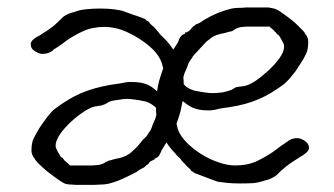

<svg xmlns="http://www.w3.org/2000/svg" viewBox="-20 -491 907 521"><path d="M487.3 -307.6Q485.4 -302.7 480.5 -292Q478.5 -286.1 477.5 -281.2Q478.5 -272.5 478.5 -262.7Q481.4 -258.8 486.3 -254.9Q495.1 -249 506.8 -245.1H507.8Q521.5 -242.2 535.2 -240.2Q548.8 -238.3 556.6 -238.3Q566.4 -238.3 583 -240.2Q598.6 -243.2 607.4 -247.1H608.4Q618.2 -253.9 623 -254.9Q627.9 -255.9 637.7 -256.8Q652.3 -257.8 671.9 -270.5Q690.4 -283.2 708 -299.3Q725.6 -315.4 738.3 -333Q751 -350.6 751 -365.2Q751 -371.1 746.1 -378.9Q742.2 -386.7 737.3 -394.5L735.4 -395.5V-396.5Q731.4 -397.5 730.5 -400.4Q727.5 -404.3 724.6 -406.2V-407.2Q719.7 -411.1 717.8 -413.1L712.9 -417V-418L711.9 -418.9H710.9H710H655.3Q647.5 -418.9 638.7 -418Q624 -417 614.3 -409.2Q611.3 -407.2 609.4 -406.2Q608.4 -406.2 608.4 -406.2Q606.4 -406.2 603.5 -405.3L589.8 -401.4Q578.1 -399.4 569.3 -396.5Q560.5 -393.6 553.7 -388.7Q546.9 -383.8 540 -377.9Q533.2 -371.1 525.4 -362.3Q517.6 -353.5 512.7 -348.6Q507.8 -343.8 502.9 -337.9V-336.9Q500 -332 496.1 -327.1Q491.2 -320.3 487.3 -307.6ZM470.7 -58.6Q468.8 -61.5 462.9 -66.4Q460.9 -69.3 459 -70.3Q458 -71.3 457 -72.3V-73.2Q442.4 -87.9 431.6 -104.5L420.9 -86.9Q418 -84 417 -79.1Q415 -75.2 413.1 -71.3Q411.1 -67.4 408.7 -65.4Q406.2 -63.5 402.3 -61.5H401.4L399.4 -60.5V-58.6V-57.6H397.5H396.5L395.5 -56.6Q393.6 -55.7 391.6 -54.7Q387.7 -53.7 384.8 -49.8V-48.8Q381.8 -44.9 377.9 -43Q374 -39.1 370.1 -36.1Q358.4 -31.2 350.6 -24.4Q328.1 -12.7 310.5 -4.9Q293 2.9 273.4 7.8Q262.7 9.8 253.9 9.8Q245.1 9.8 234.4 10.7H186.5Q180.7 10.7 172.9 9.8Q166 9.8 157.2 7.8Q150.4 4.9 137.7 -3.9Q125 -12.7 111.3 -23.4Q97.7 -34.2 85.9 -45.9Q75.2 -56.6 73.2 -62.5H72.3Q65.4 -72.3 65.4 -82Q65.4 -103.5 71.3 -115.2Q77.1 -127.9 88.9 -146.5Q93.8 -153.3 98.1 -159.7Q102.5 -166 108.4 -173.8Q113.3 -179.7 118.2 -185.5Q123 -191.4 129.9 -196.3Q166 -223.6 200.2 -238.3Q234.4 -252.9 279.3 -260.7L305.7 -264.6Q322.3 -268.6 335 -268.6Q365.2 -268.6 381.8 -260.7Q393.6 -254.9 406.2 -243.2Q408.2 -257.8 412.1 -272.5Q417 -289.1 422.9 -305.7Q420.9 -313.5 418.9 -320.3Q412.1 -339.8 394.5 -357.4Q377 -374 355 -387.7Q333 -401.4 309.6 -410.2Q285.2 -418 263.7 -418Q230.5 -418 205.1 -406.2Q179.7 -394.5 159.2 -379.9Q149.4 -372.1 140.6 -366.2Q131.8 -360.4 124 -355.5V-354.5Q111.3 -344.7 95.7 -344.7Q85.9 -344.7 74.2 -352.5Q63.5 -359.4 63.5 -369.1V-373Q65.4 -379.9 70.3 -383.8Q77.1 -389.6 83 -392.6H84Q94.7 -399.4 106 -406.7Q117.2 -414.1 127 -421.9Q134.8 -428.7 140.6 -434.6L151.4 -445.3Q158.2 -450.2 165 -453.1Q171.9 -456.1 179.7 -458H180.7Q197.3 -464.8 213.9 -465.8Q231.4 -467.8 251 -467.8Q270.5 -467.8 284.2 -466.3Q297.9 -464.8 311.5 -461.9L337.9 -452.1Q351.6 -448.2 371.1 -440.4Q373 -439.5 374 -439Q375 -438.5 377 -436.5V-435.5H377.9Q381.8 -433.6 382.8 -432.6L383.8 -431.6Q387.7 -425.8 391.6 -422.9Q395.5 -419.9 398.4 -417Q401.4 -413.1 405.3 -409.2Q408.2 -406.2 411.1 -402.3Q413.1 -398.4 418.9 -393.6Q420.9 -391.6 422.9 -389.6Q423.8 -388.7 424.8 -387.7Q439.5 -373 450.2 -356.4L460.9 -373Q463.9 -377 464.8 -380.9Q465.8 -384.8 468.8 -389.6Q470.7 -392.6 473.1 -395Q475.6 -397.5 479.5 -398.4L480.5 -399.4H482.4V-401.4V-403.3H484.4H485.4H486.3Q488.3 -404.3 490.2 -405.3Q494.1 -407.2 497.1 -411.1Q500 -415 502.9 -418Q507.8 -420.9 511.7 -424.8Q523.4 -428.7 531.2 -435.5Q552.7 -448.2 571.3 -456.1Q588.9 -462.9 608.4 -467.8Q619.1 -469.7 627.9 -469.7Q636.7 -469.7 647.5 -470.7H695.3Q701.2 -470.7 709 -470.7Q715.8 -469.7 723.6 -467.8Q731.4 -465.8 744.1 -457Q756.8 -448.2 770.5 -437.5Q784.2 -426.8 794.9 -415Q806.6 -404.3 808.6 -398.4L809.6 -397.5Q816.4 -388.7 816.4 -377.9Q816.4 -356.4 810.5 -344.7Q804.7 -332 793 -314.5Q788.1 -306.6 783.7 -300.3Q779.3 -293.9 773.4 -287.1Q768.6 -280.3 763.2 -274.9Q757.8 -269.5 752 -263.7Q715.8 -236.3 681.6 -221.7Q647.5 -207 602.5 -200.2L576.2 -196.3Q559.6 -191.4 546.9 -191.4Q516.6 -191.4 500 -200.2Q488.3 -206.1 475.6 -216.8Q472.7 -203.1 469.7 -188.5Q464.8 -170.9 459 -155.3Q460.9 -147.5 462.9 -139.6Q469.7 -121.1 487.3 -103.5Q504.9 -85.9 526.9 -72.3Q548.8 -58.6 572.3 -50.8Q596.7 -42 618.2 -42Q651.4 -42 676.8 -53.7Q701.2 -65.4 722.7 -80.1Q732.4 -87.9 741.2 -94.2Q750 -100.6 757.8 -105.5Q770.5 -116.2 786.1 -116.2Q795.9 -116.2 807.6 -108.4Q818.4 -100.6 818.4 -90.8V-87.9Q816.4 -81.1 811.5 -77.1Q804.7 -71.3 798.8 -67.4H797.9Q787.1 -60.5 775.9 -53.2Q764.6 -45.9 754.9 -38.1Q747.1 -31.2 740.2 -25.4L730.5 -15.6Q723.6 -10.7 716.8 -7.3Q710 -3.9 702.1 -2H701.2Q684.6 3.9 668 5.9Q650.4 6.8 630.9 6.8Q611.3 6.8 597.7 5.4Q584 3.9 570.3 2L543.9 -7.8Q530.3 -12.7 510.7 -20.5Q508.8 -20.5 507.8 -21.5Q506.8 -22.5 504.9 -23.4V-24.4H503.9Q500 -26.4 499 -27.3L498 -28.3V-29.3Q494.1 -34.2 490.2 -37.1Q486.3 -40 483.4 -43.9Q480.5 -47.9 476.6 -50.8Q473.6 -53.7 470.7 -58.6ZM394.5 -153.3Q396.5 -157.2 401.4 -168.9Q403.3 -174.8 404.3 -178.7Q403.3 -188.5 403.3 -198.2Q400.4 -202.1 395.5 -205.1Q386.7 -211.9 375 -215.8H374Q360.4 -218.8 346.7 -220.7Q333 -222.7 325.2 -222.7Q315.4 -222.7 298.8 -219.7Q282.2 -217.8 274.4 -213.9L273.4 -212.9Q263.7 -207 258.8 -206.1Q253.9 -204.1 244.1 -203.1Q229.5 -202.1 210 -189.5Q191.4 -177.7 173.8 -161.6Q156.2 -145.5 143.6 -127.9Q130.9 -109.4 130.9 -95.7Q130.9 -89.8 135.7 -81.1Q139.6 -74.2 144.5 -66.4V-65.4L146.5 -64.5Q150.4 -62.5 151.4 -60.5Q154.3 -55.7 157.2 -53.7Q162.1 -49.8 164.1 -47.9L168.9 -43L169.9 -42H170.9H171.9H226.6Q234.4 -42 242.2 -43Q257.8 -43.9 267.6 -51.8Q270.5 -52.7 272.5 -53.7Q273.4 -54.7 273.4 -54.7Q275.4 -54.7 278.3 -55.7L292 -59.6Q303.7 -61.5 312.5 -64.5Q321.3 -67.4 328.1 -71.8Q335 -76.2 341.8 -83Q348.6 -88.9 356.4 -97.7Q364.3 -107.4 368.2 -112.3Q374 -117.2 378.9 -123Q381.8 -127.9 385.7 -133.8Q390.6 -139.6 394.5 -153.3Z"/></svg>

Font: ToneOZ-Zhuyin-Tsuipita-TC
Style: Regular
Weight: 400
Designer: ÂÆ£ÂøóÂáåJeffrey Xuan(jeffreyx@gmail.com, ToneOZ.com) ÈòøÂù§(cjkFonts)
Foundry: ToneOZ
Version: Version 0.240710